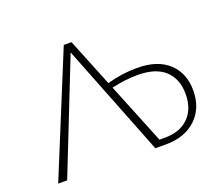

<svg xmlns="http://www.w3.org/2000/svg" viewBox="-110 -821 1141 984"><g transform="rotate(-20 460.0 -329.0)"><path d="M632 -419Q744 -419 804.5 -363Q865 -307 865 -213Q865 -116 803.5 -58Q742 0 640 0H581L341 -610L100 0H51L321 -658H363L469 -396Q549 -419 632 -419ZM646 -34Q728 -34 775 -80.5Q822 -127 822 -209Q822 -291 772 -337.5Q722 -384 624 -384Q555 -384 481 -367L616 -34Z"/></g></svg>

Font: EauTestInfant Light
Style: Regular
Weight: 300
Designer: Christian Thalmann (Catharsis Fonts)
Version: Version 0.001;PS 000.001;hotconv 1.0.88;makeotf.lib2.5.64775